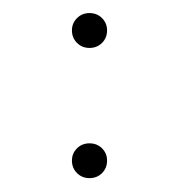

<svg xmlns="http://www.w3.org/2000/svg" viewBox="-20 -255 269 288"><path d="M140.6 -14.2Q140.6 -2.9 133.1 4.6Q125.5 12.2 114.3 12.2Q103 12.2 95.5 4.6Q87.9 -2.9 87.9 -14.2Q87.9 -24.9 95.5 -32.5Q103 -40 114.3 -40Q125.5 -40 133.1 -32.5Q140.6 -24.9 140.6 -14.2ZM140.6 -209.5Q140.6 -198.2 133.1 -190.7Q125.5 -183.1 114.3 -183.1Q103 -183.1 95.5 -190.7Q87.9 -198.2 87.9 -209.5Q87.9 -220.2 95.5 -227.8Q103 -235.4 114.3 -235.4Q125.5 -235.4 133.1 -227.8Q140.6 -220.2 140.6 -209.5Z"/></svg>

Font: Sacramento
Style: Regular
Weight: 400
Designer: Astigmatic (AOETI)
Foundry: Astigmatic (AOETI)
Version: Version 1.000